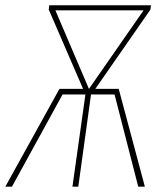

<svg xmlns="http://www.w3.org/2000/svg" viewBox="-42 -701 615 721"><path d="M524.9 -681.2 522.9 -665 315.9 -367.2H403.8L502 0H477.1L388.2 -346.2H299.8L252 0H230L278.8 -346.2H192.9L2.9 0H-22L181.2 -367.2H270L141.1 -665L143.1 -681.2ZM166 -662.1 292 -367.2 497.1 -662.1Z"/></svg>

Font: Fira Sans Compressed Thin
Style: Italic
Weight: 100
Width: 3
Italic angle: -8°
Designer: Carrois Corporate & Edenspiekermann AG
Foundry: Carrois Corporate GbR & Edenspiekermann AG
Version: Version 4.203;PS 004.203;hotconv 1.0.88;makeotf.lib2.5.64775